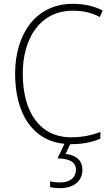

<svg xmlns="http://www.w3.org/2000/svg" viewBox="-20 -744 586 1004"><path d="M411 144C411 96 379 67 323 61L347 10C349 10 350 10 351 10C415 10 467 -2 505 -19V-54C466 -39 416 -26 353 -26C188 -26 99 -158 99 -359C99 -542 188 -688 361 -688C408 -688 456 -680 502 -655L517 -689C470 -713 418 -724 361 -724C164 -724 59 -562 59 -359C59 -149 151 -8 317 8L281 84C342 86 377 102 377 144C377 187 343 210 294 210C274 210 257 208 242 204V234C256 238 274 240 294 240C365 240 411 203 411 144Z"/></svg>

Font: Noto Sans Lao SemiCondensed ExtraLight
Style: Regular
Weight: 200
Width: 4
Designer: Monotype Design Team
Foundry: Monotype Imaging Inc.
Version: Version 2.003